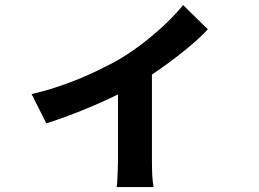

<svg xmlns="http://www.w3.org/2000/svg" viewBox="-20 -662 1040 770"><path d="M106.6 -284.8Q172 -299.5 239.5 -323.9Q307 -348.2 366.1 -376.4Q425.2 -404.6 464.9 -428.2Q514 -457.8 561.5 -495.2Q608.9 -532.6 648.7 -570.9Q688.5 -609.2 714.3 -641.7L813.4 -544.6Q784.1 -512.3 736.4 -472.6Q688.8 -432.9 633.6 -393.6Q578.5 -354.3 523.8 -321.8Q490.1 -301.4 446 -279.9Q401.9 -258.3 353.5 -237.6Q305.1 -216.9 256.6 -198.7Q208.1 -180.6 165.9 -167.2ZM453.2 -349.9 589.3 -375.8V-20.1Q589.3 -2.6 589.8 19.1Q590.3 40.8 592 59.5Q593.6 78.2 596.2 88.1H447.9Q449.7 78.2 450.5 59.5Q451.4 40.8 452.3 19.1Q453.2 -2.6 453.2 -20.1Z"/></svg>

Font: Noto Sans SC Thin
Style: Regular
Weight: 100
Designer: Ryoko NISHIZUKA 西塚涼子 (kana, bopomofo & ideographs); Paul D. Hunt (Latin, Greek & Cyrillic); Sandoll Communications 산돌커뮤니
Foundry: Adobe
Version: Version 2.004-H2;hotconv 1.0.118;makeotfexe 2.5.65603